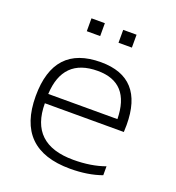

<svg xmlns="http://www.w3.org/2000/svg" viewBox="-126 -789 813 889"><g transform="rotate(20 280.0 -344.0)"><path d="M284.7 -512.7Q495.1 -512.7 495.1 -279.8Q495.1 -263.2 494.1 -245.1H105Q105 -43.9 317.9 -43.9Q405.3 -43.9 473.1 -68.4V-24.4Q405.3 0 317.9 0Q53.7 0 53.7 -262.2Q53.7 -512.7 284.7 -512.7ZM105 -291H445.8Q442.9 -469.7 284.7 -469.7Q113.8 -469.7 105 -291ZM395.5 -688.5V-625H329.6V-688.5ZM239.3 -688.5V-625H173.3V-688.5Z"/></g></svg>

Font: Voltera Light
Style: Light
Weight: 300
Designer: Bernd Montag
Version: Version 1.301